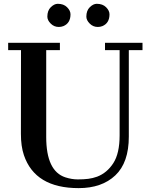

<svg xmlns="http://www.w3.org/2000/svg" viewBox="-20 -970 791 1000"><path d="M89.4 -709H22.5V-747.1H292V-709H220.7V-256.3Q220.7 -79.1 320.3 -46.4Q353.5 -35.6 385 -35.6Q416.5 -35.6 439.7 -38.6Q462.9 -41.5 485.8 -49.8Q537.1 -69.3 570.1 -120.1Q603 -170.9 603 -265.1V-709H526.9V-747.1H722.2V-709H650.9V-258.3Q650.9 -123 580.6 -56.6Q510.3 9.8 389.6 9.8Q162.6 9.8 104.5 -162.1Q88.9 -208 88.9 -272.9ZM550.3 -895.5Q550.3 -849.6 513.2 -834Q502 -829.6 489.3 -829.6Q464.8 -829.6 447.3 -847.2Q429.7 -864.7 429.7 -883.3Q429.7 -915 447.8 -932.6Q465.8 -950.2 483.9 -950.2Q514.6 -950.2 532.5 -932.4Q550.3 -914.6 550.3 -895.5ZM347.2 -895.5Q347.2 -849.6 310.1 -834Q298.8 -829.6 286.1 -829.6Q261.7 -829.6 244.1 -847.2Q226.6 -864.7 226.6 -883.3Q226.6 -915 244.6 -932.6Q262.7 -950.2 280.8 -950.2Q311.5 -950.2 329.3 -932.4Q347.2 -914.6 347.2 -895.5Z"/></svg>

Font: Cantata One
Style: Regular
Weight: 400
Designer: Joana Maria Correia da Silva
Foundry: Joana Maria Correia da Silva
Version: Version 1.002